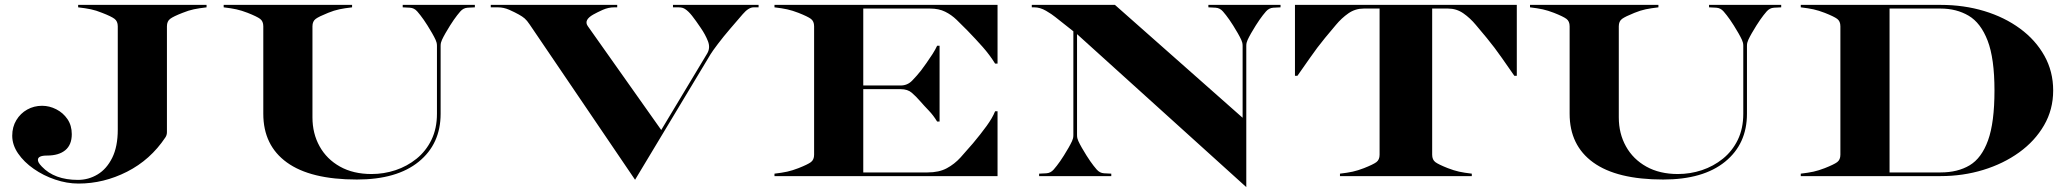

<svg xmlns="http://www.w3.org/2000/svg" viewBox="-20 -720 8464 785"><path d="M299.5 -690V-700H824.5V-690Q794 -686.5 772.5 -682Q751 -677.5 726.5 -667.5Q689 -653 675.8 -643Q662.5 -633 662.5 -612.5V-179.5Q662.5 -172.5 660.5 -167Q658.5 -161.5 656 -158Q595 -66.5 499.5 -18Q404 30.5 301 30.5Q253.5 30.5 205.5 14.2Q157.5 -2 117.8 -29.8Q78 -57.5 54 -92.5Q30 -127.5 30 -165Q30 -201 46.8 -228.8Q63.5 -256.5 91.2 -272Q119 -287.5 152 -287.5Q182 -287.5 210 -273.2Q238 -259 255.8 -233Q273.5 -207 273.5 -171.5Q273.5 -128 247 -106Q220.5 -84 172 -84Q135 -84 135 -66.5Q135 -61.5 138.2 -55.2Q141.5 -49 151 -39Q202.5 15.5 298.5 15.5Q342 15.5 379 -6.8Q416 -29 438.8 -74.8Q461.5 -120.5 461.5 -190V-612.5Q461.5 -633 448.2 -643Q435 -653 397.5 -667.5Q373 -677.5 351.5 -682Q330 -686.5 299.5 -690Z M894.5 -690V-700H1419.5V-690Q1389 -686.5 1367.5 -682Q1346 -677.5 1321.5 -667.5Q1284 -652.5 1270.8 -642.8Q1257.5 -633 1257.5 -612.5V-240Q1257.5 -174 1286.8 -121.5Q1316 -69 1370.2 -38.8Q1424.5 -8.5 1499 -8.5Q1549.5 -8.5 1597 -24.2Q1644.5 -40 1683 -71Q1721.5 -102 1744 -148.2Q1766.5 -194.5 1766.5 -255V-532.5Q1766.5 -540 1765 -545.8Q1763.5 -551.5 1761 -557Q1756 -568 1746.8 -584.2Q1737.5 -600.5 1727.8 -615.8Q1718 -631 1712.5 -639Q1698.5 -659 1686 -673.2Q1673.5 -687.5 1656 -688.5L1626.5 -690V-700H1921.5V-690L1892 -688.5Q1874.5 -687.5 1862 -673.2Q1849.5 -659 1835.5 -639Q1830 -631 1820.2 -615.8Q1810.5 -600.5 1801.2 -584.2Q1792 -568 1787 -557Q1784.5 -551.5 1783 -545.8Q1781.5 -540 1781.5 -532.5V-255Q1781.5 -131.5 1692 -58.8Q1602.5 14 1439 14Q1249.5 14 1153 -55.8Q1056.5 -125.5 1056.5 -255V-612.5Q1056.5 -633 1043.5 -642.8Q1030.5 -652.5 992.5 -667.5Q968 -677 946.5 -681.8Q925 -686.5 894.5 -690Z M3081.5 -690H3061.5Q3040.5 -690 3016.8 -662.2Q2993 -634.5 2965 -602Q2937.5 -570 2915 -540.2Q2892.5 -510.5 2885 -498L2576.5 15L2145.5 -620Q2134.5 -636.5 2125.2 -644.5Q2116 -652.5 2101.5 -660.5Q2085.5 -669.5 2062.5 -679.8Q2039.5 -690 2015.5 -690H1986.5V-700H2503.5V-690H2491.5Q2467.5 -690 2444.5 -679.8Q2421.5 -669.5 2405.5 -660.5Q2366 -638 2383 -613.5L2683.5 -188.5L2871.5 -501.5Q2885 -524.5 2874.5 -551.5Q2864 -578.5 2845 -606Q2824.5 -636.5 2809.5 -655.5Q2794.5 -674.5 2781 -683Q2777.5 -685.5 2771 -687.8Q2764.5 -690 2753.5 -690H2731.5V-700H3081.5Z M3146.5 -10Q3177 -13.5 3198.5 -18.2Q3220 -23 3244.5 -32.5Q3282.5 -47.5 3295.5 -57.2Q3308.5 -67 3308.5 -87.5V-612.5Q3308.5 -633 3295.5 -642.8Q3282.5 -652.5 3244.5 -667.5Q3220 -677 3198.5 -681.8Q3177 -686.5 3146.5 -690V-700H4058.5V-460H4048.5Q4026.5 -495.5 3997.8 -528Q3969 -560.5 3935.5 -595Q3912.5 -618.5 3891.2 -639Q3870 -659.5 3844.2 -672.2Q3818.5 -685 3782.5 -685H3509.5V-370.5H3662.5Q3690 -370.5 3709.2 -390.2Q3728.5 -410 3745.5 -431.5Q3754.5 -443.5 3767.5 -461.8Q3780.5 -480 3792.8 -499.2Q3805 -518.5 3811.5 -533H3821.5V-223H3811.5Q3796.5 -248 3777.5 -267.8Q3758.5 -287.5 3741.5 -307Q3725.5 -325.5 3708.2 -340.5Q3691 -355.5 3662.5 -355.5H3509.5V-15H3772.5Q3819 -15 3850.8 -32Q3882.5 -49 3907.2 -76.2Q3932 -103.5 3958 -134Q3989.5 -171.5 4013.8 -205Q4038 -238.5 4048.5 -265H4058.5V0H3146.5Z M4258 -11.5Q4275.5 -12.5 4288 -26.8Q4300.5 -41 4314.5 -61Q4320 -69 4329.8 -84.2Q4339.5 -99.5 4348.8 -115.8Q4358 -132 4363 -143Q4365.5 -148.5 4367 -154.2Q4368.5 -160 4368.5 -167.5V-592L4294.5 -650.5Q4280.5 -662 4256.5 -676Q4232.5 -690 4208.5 -690H4198.5V-700H4538.5L5060.5 -238.5V-532.5Q5060.5 -540 5059 -545.8Q5057.5 -551.5 5055 -557Q5050 -568 5040.8 -584.2Q5031.5 -600.5 5021.8 -615.8Q5012 -631 5006.5 -639Q4992.5 -659 4980 -673.2Q4967.5 -687.5 4950 -688.5L4920.5 -690V-700H5215.5V-690L5186 -688.5Q5168.5 -687.5 5156 -673.2Q5143.5 -659 5129.5 -639Q5124 -631 5114.2 -615.8Q5104.5 -600.5 5095.2 -584.2Q5086 -568 5081 -557Q5078.5 -551.5 5077 -545.8Q5075.5 -540 5075.5 -532.5V45L4383.5 -580.5V-167.5Q4383.5 -160 4385 -154.2Q4386.5 -148.5 4389 -143Q4394 -132 4403.2 -115.8Q4412.5 -99.5 4422.2 -84.2Q4432 -69 4437.5 -61Q4451.5 -41 4464 -26.8Q4476.5 -12.5 4494 -11.5L4523.5 -10V0H4228.5V-10Z M5458.5 -10Q5489 -13.5 5510.5 -18.2Q5532 -23 5556.5 -32.5Q5594.5 -47.5 5607.5 -57.2Q5620.5 -67 5620.5 -87.5V-685H5555.5Q5521 -685 5493 -665.5Q5465 -646 5441.8 -618Q5418.5 -590 5397.5 -565Q5365 -525.5 5336 -483.5Q5307 -441.5 5284.5 -410H5274.5V-700H6181.5V-410H6171.5Q6149.5 -441.5 6120.2 -483.5Q6091 -525.5 6058.5 -565Q6037.5 -590 6014.2 -618Q5991 -646 5963 -665.5Q5935 -685 5900.5 -685H5835.5V-87.5Q5835.5 -67 5848.5 -57.2Q5861.5 -47.5 5899.5 -32.5Q5924 -23 5945.5 -18.2Q5967 -13.5 5997.5 -10V0H5458.5Z M6235.5 -690V-700H6760.5V-690Q6730 -686.5 6708.5 -682Q6687 -677.5 6662.5 -667.5Q6625 -652.5 6611.8 -642.8Q6598.5 -633 6598.5 -612.5V-240Q6598.5 -174 6627.8 -121.5Q6657 -69 6711.2 -38.8Q6765.5 -8.5 6840 -8.5Q6890.5 -8.5 6938 -24.2Q6985.5 -40 7024 -71Q7062.5 -102 7085 -148.2Q7107.5 -194.5 7107.5 -255V-532.5Q7107.5 -540 7106 -545.8Q7104.5 -551.5 7102 -557Q7097 -568 7087.8 -584.2Q7078.5 -600.5 7068.8 -615.8Q7059 -631 7053.5 -639Q7039.5 -659 7027 -673.2Q7014.5 -687.5 6997 -688.5L6967.5 -690V-700H7262.5V-690L7233 -688.5Q7215.5 -687.5 7203 -673.2Q7190.5 -659 7176.5 -639Q7171 -631 7161.2 -615.8Q7151.5 -600.5 7142.2 -584.2Q7133 -568 7128 -557Q7125.5 -551.5 7124 -545.8Q7122.5 -540 7122.5 -532.5V-255Q7122.5 -131.5 7033 -58.8Q6943.5 14 6780 14Q6590.5 14 6494 -55.8Q6397.5 -125.5 6397.5 -255V-612.5Q6397.5 -633 6384.5 -642.8Q6371.5 -652.5 6333.5 -667.5Q6309 -677 6287.5 -681.8Q6266 -686.5 6235.5 -690Z M7342.5 -10Q7373 -13.5 7394.5 -18.2Q7416 -23 7440.5 -32.5Q7478.5 -47.5 7491.5 -57.2Q7504.5 -67 7504.5 -87.5V-612.5Q7504.5 -633 7491.5 -642.8Q7478.5 -652.5 7440.5 -667.5Q7416 -677 7394.5 -681.8Q7373 -686.5 7342.5 -690V-700H7914.5Q8009.5 -700 8092.8 -674.8Q8176 -649.5 8239.2 -603Q8302.5 -556.5 8338.5 -492.2Q8374.5 -428 8374.5 -350Q8374.5 -272 8337.2 -207.8Q8300 -143.5 8235.5 -97Q8171 -50.5 8088.2 -25.2Q8005.5 0 7914.5 0H7342.5ZM7914.5 -685H7705.5V-15H7914.5Q7984 -15 8033 -44.2Q8082 -73.5 8108.2 -146.2Q8134.5 -219 8134.5 -350Q8134.5 -481 8106.5 -553.8Q8078.5 -626.5 8028.8 -655.8Q7979 -685 7914.5 -685Z"/></svg>

Font: Engraving CC
Style: Bold
Weight: 700
Designer: indestructible type*
Foundry: Cowboy Collective
Version: Version 1.000